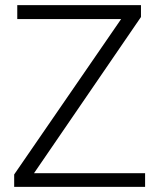

<svg xmlns="http://www.w3.org/2000/svg" viewBox="-20 -725 617 745"><path d="M35 -48 450 -651H47V-705H527V-659L112 -53H543V0H35Z"/></svg>

Font: Freesentation 3 Light
Style: Regular
Weight: 300
Designer: glyphs from Roboto by Christian Robertson / Hangul glyphs from Noto Sans CJK(Source Han Sans) by Jang Soo-young and Kang
Foundry: PT&
Version: Version 2.001